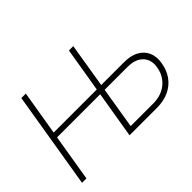

<svg xmlns="http://www.w3.org/2000/svg" viewBox="-123 -1043 1358 1358"><g transform="rotate(-45 556.5 -364.0)"><path d="M52.2 0 172.4 -727.5H217.3L161.6 -393.1H593.8L586.9 -352.1H154.3L96.2 0ZM623 -393.1H865.2Q931.2 -393.6 975.6 -369.4Q1020 -345.2 1039.3 -302Q1058.6 -258.8 1048.8 -200.7Q1039.1 -138.7 1006.6 -93.8Q974.1 -48.8 921.9 -24.4Q869.6 0 800.3 0H527.3L648.4 -727.5H691.9L579.1 -40.5H807.6Q861.8 -41 903.3 -61.5Q944.8 -82 971.2 -118.2Q997.6 -154.3 1004.9 -201.7Q1016.6 -268.6 977.5 -310.3Q938.5 -352.1 858.4 -352.1H616.2Z"/></g></svg>

Font: Inter Tight ExtraLight
Style: Italic
Weight: 250
Italic angle: -9.39999°
Designer: Rasmus Andersson
Foundry: rsms
Version: Version 3.004